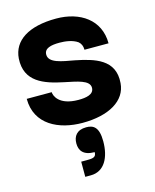

<svg xmlns="http://www.w3.org/2000/svg" viewBox="-127 -658 838 1040"><g transform="rotate(-15 292.0 -138.5)"><path d="M282 10C431 10 529 -48 536 -145C547 -277 433 -307 330 -328C258 -341 187 -351 187 -398C187 -433 224 -442 273 -442C304 -442 346 -437 374 -417C387 -406 394 -391 394 -370H529C529 -502 423 -573 289 -573C134 -573 45 -515 38 -416C30 -286 135 -251 241 -229C311 -214 380 -204 380 -161C380 -123 335 -116 293 -116C182 -116 163 -176 163 -194H23C23 -49 150 10 282 10ZM251 296C328 296 364 225 364 135C364 55 334 38 294 38C241 38 220 69 220 109C220 148 240 180 304 180C304 208 287 211 251 211H220V296Z"/></g></svg>

Font: OSH Darker Grotesque Black
Style: Regular
Weight: 900
Designer: Gabriel Lam
Foundry: TypeRant
Version: Version 1.000;Glyphs 3.1.1 (3148)